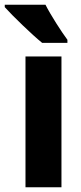

<svg xmlns="http://www.w3.org/2000/svg" viewBox="-46 -786 340 806"><path d="M145 -766H-26V-756C5 -721 91 -638 131 -606H237V-619C213 -651 166 -724 145 -766ZM212 0V-549H61V0Z"/></svg>

Font: Noto Sans Gurmukhi UI Condensed ExtraBold
Style: Regular
Weight: 800
Width: 3
Designer: Jelle Bosma - Monotype Design Team
Foundry: Monotype Imaging Inc.
Version: Version 2.004